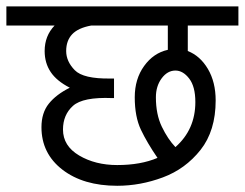

<svg xmlns="http://www.w3.org/2000/svg" viewBox="-50 -590 768 602"><path d="M538.8 -430Q577.5 -415 601.9 -373.8Q626.2 -332.5 626.2 -275Q626.2 -180 578.8 -120Q531.2 -60 460.6 -33.8Q390 -7.5 317.5 -7.5Q211.2 -7.5 145.6 -58.1Q80 -108.8 80 -191.2Q80 -236.2 103.1 -265Q126.2 -293.8 168.8 -315Q127.5 -336.2 108.8 -364.4Q90 -392.5 90 -430Q90 -477.5 121.2 -510H-30V-570H697.5V-510H538.8ZM236.2 -510Q195 -502.5 176.2 -482.5Q157.5 -462.5 157.5 -430Q157.5 -397.5 184.4 -370Q211.2 -342.5 296.2 -343.8H307.5V-282.5H301.2Q210 -286.2 178.8 -258.1Q147.5 -230 147.5 -183.8Q147.5 -132.5 198.1 -102.5Q248.8 -72.5 317.5 -72.5Q391.2 -72.5 443.8 -95Q411.2 -142.5 391.9 -183.1Q372.5 -223.8 372.5 -285Q372.5 -342.5 401.9 -383.1Q431.2 -423.8 476.2 -433.8V-510ZM562.5 -270Q562.5 -318.8 543.1 -343.8Q523.8 -368.8 500 -368.8Q475 -368.8 456.9 -344.4Q438.8 -320 438.8 -285Q438.8 -231.2 457.5 -192.5Q476.2 -153.8 500 -128.8Q562.5 -183.8 562.5 -270Z"/></svg>

Font: Cambay
Style: Regular
Weight: 400
Designer: Pooja Saxena
Foundry: Pooja Saxena
Version: Version 1.181;PS 001.181;hotconv 1.0.70;makeotf.lib2.5.58329